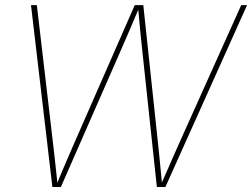

<svg xmlns="http://www.w3.org/2000/svg" viewBox="-20 -748 1008 768"><path d="M189.5 0 104 -727.5H127.4L192.4 -171.9Q195.8 -144.5 198.7 -117.2Q201.7 -89.8 204.6 -62.5Q207.5 -35.2 210.4 -7.8H205.6Q216.8 -35.2 228.3 -62.5Q239.7 -89.8 251.7 -117.2Q263.7 -144.5 275.4 -171.9L519 -727.5H553.2L612.3 -171.9Q615.2 -144.5 617.9 -117.2Q620.6 -89.8 623.3 -62.5Q626 -35.2 628.4 -7.8H623Q635.3 -35.2 647.2 -62.5Q659.2 -89.8 671.1 -117.2Q683.1 -144.5 695.3 -171.9L944.8 -727.5H968.3L641.6 0H607.4L549.8 -539.1Q544.9 -584 540.5 -628.9Q536.1 -673.8 532.2 -718.8H537.1Q518.1 -673.8 499 -628.9Q480 -584 460 -539.1L223.6 0Z"/></svg>

Font: Inter 17pt Thin
Style: Italic
Weight: 250
Italic angle: -9.3988°
Version: Version 4.001;git-66647c0bb